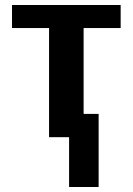

<svg xmlns="http://www.w3.org/2000/svg" viewBox="-20 -548 530 767"><path d="M256 199V0H176V-436H28V-528H462V-436H314V-93H374V199Z"/></svg>

Font: Libra Sans
Style: Bold
Weight: 700
Foundry: Context Ltd
Version: Version 1.000